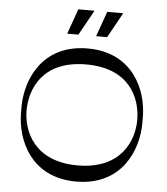

<svg xmlns="http://www.w3.org/2000/svg" viewBox="-59 -953 877 1006"><g transform="rotate(5 379.0 -450.0)"><path d="M312 -900 265 -768H324L397 -900ZM464 -900 417 -768H475L548 -900ZM698 -366C698 -506 619 -700 379 -700C139 -700 60 -506 60 -366V-334C60 -194 139 0 379 0C619 0 698 -194 698 -334ZM379 -85C152 -85 88 -239 88 -349C88 -465 152 -616 379 -616C606 -616 670 -465 670 -349C670 -239 606 -85 379 -85Z"/></g></svg>

Font: Space Cowgirl
Style: Regular
Weight: 400
Designer: Valery Marier
Foundry: Valery Marier
Version: Version 1.000;hotconv 1.0.109;makeotfexe 2.5.65596